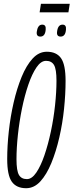

<svg xmlns="http://www.w3.org/2000/svg" viewBox="-20 -983 388 1013"><path d="M118 10Q67 10 42.5 -24Q18 -58 18 -144Q18 -213 26.5 -290.5Q35 -368 52 -442Q69 -516 94 -577Q119 -638 152 -674Q185 -710 227 -710Q278 -710 302 -676Q326 -642 326 -556Q326 -487 318 -409.5Q310 -332 293 -258Q276 -184 251 -123Q226 -62 193 -26Q160 10 118 10ZM122 -38Q148 -38 171.5 -72.5Q195 -107 214.5 -164Q234 -221 248.5 -289.5Q263 -358 270.5 -428Q278 -498 278 -557Q278 -618 265 -640Q252 -662 223 -662Q196 -662 172.5 -627.5Q149 -593 129.5 -536Q110 -479 96 -410.5Q82 -342 74.5 -272Q67 -202 67 -143Q67 -82 80 -60Q93 -38 122 -38ZM300 -790Q278 -790 281 -815Q285 -853 310 -853Q331 -853 328 -826Q325 -790 300 -790ZM193 -790Q171 -790 174 -815Q176 -832 183 -842.5Q190 -853 203 -853Q224 -853 221 -826Q218 -790 193 -790ZM189 -918 196 -963H348L341 -918Z"/></svg>

Font: Georama ExtraCondensed Light
Style: Italic
Weight: 300
Width: 2
Italic angle: -9°
Designer: Jean-Baptiste Levee
Foundry: Production Type
Version: Version 1.000